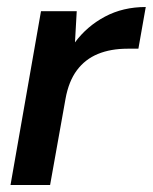

<svg xmlns="http://www.w3.org/2000/svg" viewBox="-20 -528 436 548"><path d="M10 0 97 -496H199L194 -407Q228 -453 279.5 -480.5Q331 -508 396 -508L375 -389H344Q296 -389 259.5 -374Q223 -359 199.5 -327.5Q176 -296 167 -246L123 0Z"/></svg>

Font: Rethink Sans SemiBold
Style: Italic
Weight: 600
Italic angle: -10°
Designer: The Rethink Sans project authors (Hans Thiessen). DM Sans designed by Colophon Foundry.
Foundry: Rethink Communications LLC
Version: Version 1.001